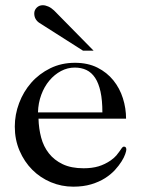

<svg xmlns="http://www.w3.org/2000/svg" viewBox="-20 -700 540 728"><path d="M126 -250Q127 -212.4 136 -178.5Q145 -144.5 165.3 -118.7Q185.5 -92.8 217.8 -77.4Q250 -62 296.9 -62Q329.1 -62 353.5 -69.3Q377.9 -76.7 399.9 -91.8Q413.6 -101.6 421.4 -110.8Q429.2 -120.1 434.1 -127.4Q439 -134.8 442.4 -139.4Q445.8 -144 450.2 -144Q459 -144 459 -132.8Q459 -127.9 454.8 -115.7Q450.7 -103.5 440.9 -87.9Q431.2 -72.3 415.8 -55.4Q400.4 -38.6 378.2 -24.4Q356 -10.3 325.9 -1.2Q295.9 7.8 257.8 7.8Q213.4 7.8 173.1 -9Q132.8 -25.9 102.5 -56.2Q72.3 -86.4 54.2 -128.4Q36.1 -170.4 36.1 -220.2Q36.1 -265.6 52.5 -309.1Q68.8 -352.5 98.6 -386.5Q128.4 -420.4 170.7 -441.2Q212.9 -461.9 264.2 -461.9Q313 -461.9 349.4 -443.6Q385.7 -425.3 409.9 -395.3Q434.1 -365.2 446 -327.4Q458 -289.6 458 -250ZM368.2 -273.9Q368.2 -320.3 361.1 -352.5Q354 -384.8 340.6 -405Q327.1 -425.3 307.6 -434.6Q288.1 -443.8 263.2 -443.8Q236.3 -443.8 211.4 -430.7Q186.5 -417.5 167.2 -394.5Q147.9 -371.6 136.5 -340.6Q125 -309.6 124 -273.9ZM294.9 -507.8 129.9 -612.8Q121.1 -618.2 115.5 -627.4Q109.9 -636.7 109.9 -648.9Q109.9 -661.6 119.1 -670.9Q128.4 -680.2 142.1 -680.2Q151.9 -680.2 163.1 -675.3Q174.3 -670.4 185.1 -660.2L335 -507.8Z"/></svg>

Font: XB Zar
Style: Regular
Weight: 400
Designer: Behnam
Foundry: Irmug
Version: Version 8.005 2009